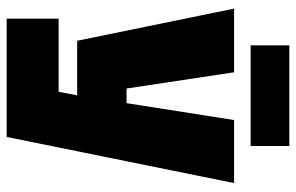

<svg xmlns="http://www.w3.org/2000/svg" viewBox="-180 -730 910 591"><g transform="rotate(90 275.5 -435.0)"><path d="M38 0V-160H263L274 -217H106L7 -700H203L253 -369H298L350 -700H544L402 0ZM120 -751V-870H430V-751Z"/></g></svg>

Font: Tektur SemiCondensed ExtraBold
Style: Regular
Weight: 800
Width: 4
Designer: Adam Jagosz
Foundry: Adam Jagosz
Version: Version 1.005;gftools[0.9.30]